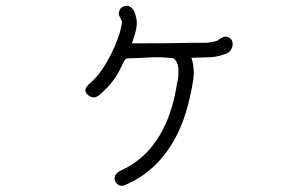

<svg xmlns="http://www.w3.org/2000/svg" viewBox="-20 -598 1040 650"><path d="M767.6 -448.2Q767.6 -438.5 761.7 -429.2Q755.9 -419.9 745.1 -416Q734.4 -412.1 721.2 -408.7Q708 -405.3 694.3 -404.3L627.9 -402.3Q633.8 -385.7 634.8 -369.1Q637.7 -350.6 633.8 -325.7Q629.9 -300.8 627.4 -290Q625 -279.3 619.1 -252.9Q600.6 -176.8 566.4 -118.2Q505.9 -14.6 403.3 28.3Q391.6 34.2 380.9 27.8Q370.1 21.5 368.2 8.8Q365.2 -9.8 390.6 -21.5Q440.4 -43.9 479.5 -85Q552.7 -164.1 576.2 -296.9Q576.2 -297.9 579.1 -314.5Q583 -331.1 583.5 -337.9Q584 -344.7 584 -358.4Q584 -371.1 581.5 -379.4Q579.1 -387.7 573.2 -395.5Q568.4 -400.4 563.5 -401.4Q531.2 -404.3 513.7 -404.3Q496.1 -404.3 461.4 -402.3Q426.8 -400.4 411.1 -400.4Q407.2 -400.4 402.3 -394.5Q397.5 -386.7 392.6 -376Q368.2 -320.3 318.4 -278.3Q298.8 -259.8 279.3 -275.4Q260.7 -289.1 275.4 -306.6Q277.3 -309.6 280.3 -312.5Q315.4 -340.8 344.7 -393.6Q371.1 -439.5 386.7 -491.2Q393.6 -517.6 392.6 -526.4Q391.6 -529.3 387.7 -536.1Q384.8 -543 382.8 -546.9Q380.9 -551.8 383.8 -560.5V-561.5Q387.7 -572.3 399.4 -576.7Q411.1 -581.1 421.9 -574.2Q436.5 -564.5 441.4 -536.1Q448.2 -510.7 428.7 -458V-459Q427.7 -453.1 426.8 -451.2Q563.5 -451.2 631.8 -453.1Q635.7 -453.1 651.4 -453.1Q667 -453.1 674.8 -453.1Q682.6 -453.1 694.3 -455.1Q706.1 -457 714.8 -460Q716.8 -460.9 728.5 -468.8Q740.2 -476.6 750 -472.7Q767.6 -467.8 767.6 -448.2Z"/></svg>

Font: irohamaru Light
Style: Regular
Weight: 200
Designer: [Source Han Sans]
Ryoko NISHIZUKA  (kana & ideographs); Paul D. Hunt (Latin, Greek & Cyrillic); Wenlong ZHANG  (bopomofo
Version: Version 1.01